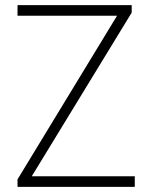

<svg xmlns="http://www.w3.org/2000/svg" viewBox="-20 -725 574 745"><path d="M48 0V-29L450 -690L454 -664H48V-705H491V-676L88 -16L85 -41H503V0Z"/></svg>

Font: Nunito Sans 10pt SemiCondensed ExtraLight
Style: Regular
Weight: 250
Width: 4
Designer: Vernon Adams
Foundry: Vernon Adams
Version: Version 3.101;gftools[0.9.27]